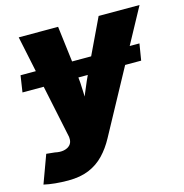

<svg xmlns="http://www.w3.org/2000/svg" viewBox="-122 -636 902 943"><g transform="rotate(-15 329.0 -165.0)"><path d="M621.6 -353.5 607.9 -269.5H4.4L17.1 -353.5ZM-13.2 194.3 39.1 51.8 81.5 56.2Q107.9 62 127.4 57.9Q147 53.7 158 42.2Q168.9 30.8 169.4 13.2L168.9 0.5L56.6 -535.6H256.8L286.1 -296.9Q292.5 -242.2 293.7 -186.5Q294.9 -130.9 297.4 -67.9H254.4Q277.8 -130.9 300.5 -186.8Q323.2 -242.7 349.1 -296.9L462.9 -535.6H670.9L350.1 55.2Q325.2 101.6 292.7 135.5Q260.3 169.4 216.1 188Q171.9 206.5 110.4 206.5Q77.1 206.5 44.7 203.4Q12.2 200.2 -13.2 194.3Z"/></g></svg>

Font: Inter 20pt Black
Style: Italic
Weight: 900
Italic angle: -9.3988°
Version: Version 4.001;git-66647c0bb